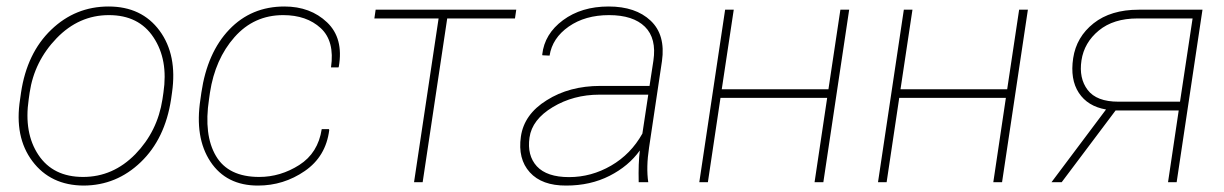

<svg xmlns="http://www.w3.org/2000/svg" viewBox="-20 -558 3749 588"><path d="M394.5 -85.9Q462.4 -155.8 477.5 -253.9L480.5 -274.4Q495.6 -375 450.2 -443.4Q405.3 -511.7 313.5 -511.7Q221.7 -511.7 153.3 -440.9Q85 -370.1 70.8 -274.4L67.9 -253.9Q52.7 -150.9 97.7 -83.5Q142.6 -16.1 234.4 -16.1Q326.2 -16.1 394.5 -85.9ZM506.8 -274.4 503.9 -253.9Q485.4 -132.8 411.1 -61.5Q336.9 9.8 236.3 10.3Q134.8 9.8 79.1 -64.5Q23.4 -138.7 41.5 -253.9L44.4 -274.4Q62.5 -395.5 136.7 -466.8Q210.9 -538.1 312.5 -538.1Q414.1 -538.1 468.8 -463.9Q523.4 -389.6 506.8 -274.4Z M773.9 -16.1Q838.9 -16.1 896.5 -52.7Q954.1 -89.4 965.3 -162.6H987.3L988.3 -159.7Q978 -78.6 913.3 -34.2Q848.6 10.3 770 10.3Q672.9 10.3 624.3 -63.2Q575.7 -136.7 593.8 -253.9L596.7 -274.4Q614.7 -397 682.1 -467.5Q749.5 -538.1 851.1 -538.1Q930.7 -538.1 981.7 -489.5Q1032.7 -440.9 1017.6 -354L1016.6 -351.6H993.7Q1005.4 -432.1 962.2 -471.9Q918.9 -511.7 847.2 -511.7Q757.8 -511.7 698.2 -444.3Q638.7 -377 623 -274.4L620.1 -253.9Q603.5 -144.5 641.4 -80.3Q679.2 -16.1 773.9 -16.1Z M1557.1 -501.5H1349.6L1274.4 0H1248L1323.2 -501.5H1126.5L1130.4 -528.3H1561Z M1722.7 -15.6Q1791 -15.6 1851.6 -50.8Q1912.1 -85.9 1947.3 -148.9L1965.3 -268.1H1815.9Q1736.3 -268.1 1672.9 -230Q1609.4 -191.9 1601.6 -136.7Q1593.8 -82 1624 -48.8Q1654.8 -15.6 1722.7 -15.6ZM1713.9 10.3Q1639.6 10.7 1602.5 -30.3Q1565.4 -71.3 1575.2 -139.6Q1585 -208 1654.3 -251Q1723.6 -294.9 1818.8 -294.9H1969.2L1981 -372.1Q1991.2 -440.4 1955.1 -476.1Q1918.9 -511.7 1845.2 -511.7Q1772 -511.7 1721.7 -476.6Q1671.4 -441.4 1663.1 -387.7L1641.1 -388.7L1640.6 -391.1Q1647.5 -454.1 1704.1 -496.1Q1760.7 -538.1 1843.8 -538.1Q1926.8 -538.1 1972.7 -494.6Q2018.6 -451.2 2007.3 -371.1L1967.8 -106.4Q1958.5 -45.4 1965.3 0H1936Q1934.6 -58.6 1939.5 -97.2Q1905.3 -49.3 1846.7 -19.5Q1788.1 10.3 1713.9 10.3Z M2501.5 0H2474.6L2513.2 -258.3H2186.5L2147.9 0H2121.6L2200.7 -528.3H2227.1L2190.4 -284.7H2517.1L2553.7 -528.3H2580.6Z M3048.8 0H3022L3060.5 -258.3H2733.9L2695.3 0H2668.9L2748 -528.3H2774.4L2737.8 -284.7H3064.5L3101.1 -528.3H3127.9Z M3404.8 -246.6H3593.8L3632.3 -501.5H3463.4Q3390.1 -501.5 3345.2 -464.6Q3300.3 -427.7 3292 -373Q3283.7 -318.4 3311 -282.5Q3338.4 -246.6 3404.8 -246.6ZM3467.3 -528.3H3662.6L3583.5 0H3557.1L3589.8 -219.7H3396.5L3231.4 0H3200.2L3367.2 -222.7Q3311 -232.4 3283.9 -273.7Q3256.8 -314.9 3266.6 -379.9Q3276.4 -444.8 3329.1 -486.6Q3381.8 -528.3 3467.3 -528.3Z"/></svg>

Font: Roboto-ThinItalic
Style: Italic
Weight: 250
Italic angle: -12°
Designer: Google
Version: Version 1.100141; 2013; ttfautohint (v0.94.14-c901) -l 8 -r 